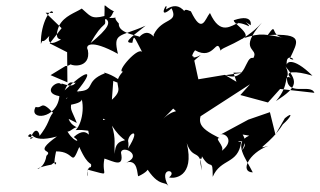

<svg xmlns="http://www.w3.org/2000/svg" viewBox="-20 -596 1158 695"><path d="M258 -151C238 -203 230 -198 243 -236C187 -228 262 -270 190 -209C283 -223 292 -228 259 -270C292 -236 281 -152 254 -125C316 -131 351 -91 353 -166C389 -161 381 -121 444 -81C439 -112 497 -143 443 -58C452 -88 430 -126 416 -104C466 -72 394 -110 396 -39C391 -75 402 -87 384 -146C383 -185 337 -151 296 -144C308 -65 305 -152 247 -100C280 -77 241 -81 218 -132C222 -103 243 -135 258 -135C188 -170 270 -231 182 -203L228 -166ZM651 -330C693 -376 653 -354 707 -397C672 -378 669 -392 686 -414C757 -374 763 -468 779 -411C773 -424 862 -439 928 -514C837 -409 920 -424 897 -386C865 -395 875 -296 796 -324C853 -332 878 -334 825 -333L836 -300L794 -325L698 -309L680 -392L626 -400L599 -408L570 -331L613 -350ZM217 -357C241 -355 269 -401 228 -370C232 -354 311 -346 298 -415C288 -431 305 -457 407 -401C388 -479 412 -461 507 -503C441 -452 430 -441 459 -441C466 -471 463 -467 496 -405C485 -435 397 -333 425 -337C377 -284 439 -283 385 -235L390 -303L448 -280L513 -335C501 -369 526 -373 463 -306C448 -317 446 -325 466 -357C440 -316 437 -346 421 -299C385 -330 344 -337 360 -331C281 -300 331 -267 258 -265C329 -352 292 -343 214 -269C233 -313 241 -292 254 -297C238 -271 198 -303 202 -290C190 -311 127 -260 195 -248C187 -163 81 -159 109 -209C136 -201 125 -237 172 -188C153 -165 162 -152 118 -97C133 -90 114 -162 89 -92C112 -105 99 -93 81 -103C101 -130 81 -73 186 -102C94 -36 177 -58 148 -32C139 33 71 18 166 0C205 -32 163 43 183 -48C254 -49 235 13 267 -64C303 17 314 -15 309 9C288 7 298 77 297 18C389 41 345 41 358 -22C391 -12 430 13 418 -43C420 -75 507 -31 428 -4C483 -30 475 41 481 42C540 14 514 -2 494 -16C552 92 578 54 590 79C549 3 627 19 592 46C609 52 686 46 656 -78C679 -12 707 -63 710 21C697 -50 710 -5 711 -30C744 26 750 -29 750 44C779 -24 842 0 853 -82C815 -86 893 -94 856 -52C887 -114 829 -113 882 -105C822 -78 870 -23 895 28C847 27 880 -42 951 -68C897 -52 957 -72 1004 -146C1033 -171 1044 -195 1011 -168L977 -109L957 -190L879 -163L775 -107C788 -120 835 -91 783 -50C794 -68 753 -97 775 -96C691 -138 688 -157 732 -226C685 -186 701 -186 687 -196C726 -189 728 -215 644 -252C644 -183 664 -228 625 -202C636 -187 608 -208 561 -156L607 -203L636 -176L698 -170L885 -291L850 -252L950 -225L994 -274L1118 -260C1104 -297 1012 -239 1019 -324C1020 -310 1028 -340 1009 -361C1060 -300 1060 -283 979 -230C1033 -293 1003 -326 1032 -315C1007 -338 1048 -341 1111 -322C1038 -394 1011 -372 1019 -353C1008 -419 1066 -367 1029 -384C1059 -447 1081 -476 949 -469C985 -519 956 -468 1005 -459C924 -478 907 -473 849 -453C909 -464 817 -515 827 -523C903 -549 886 -497 887 -505C850 -529 884 -508 881 -501C825 -528 825 -496 845 -514C817 -504 778 -465 740 -549C722 -528 712 -469 671 -555C634 -572 652 -542 650 -553C627 -580 607 -578 581 -562C592 -605 544 -516 601 -566C628 -511 567 -534 536 -470C542 -447 521 -502 484 -462C491 -467 407 -472 410 -511C376 -547 432 -526 354 -532C389 -519 371 -492 308 -440C354 -524 365 -495 360 -526C389 -528 387 -558 394 -554C348 -576 361 -597 358 -538C309 -525 306 -540 276 -565C253 -550 213 -539 194 -503C165 -432 226 -465 187 -446C135 -420 164 -494 172 -483C124 -420 140 -466 128 -437C126 -514 167 -575 172 -549L145 -550L203 -494L160 -439L223 -407L224 -298L163 -324Z"/></svg>

Font: Hussar Lance
Style: Italic
Weight: 700
Foundry: Cannot Into Space Fonts, PlusOne Fonts
Version: Version 2.27